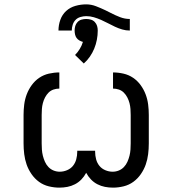

<svg xmlns="http://www.w3.org/2000/svg" viewBox="-20 -852 790 880"><path d="M498 8Q479 8 461 4.5Q443 1 426.5 -7.5Q410 -16 397 -29.5Q384 -43 375 -60Q366 -43 353 -29.5Q340 -16 323.5 -7.5Q307 1 289 4.5Q271 8 252 8Q228 8 203.5 2Q179 -4 159 -18.5Q139 -33 124.5 -54Q110 -75 102 -98Q94 -121 91 -145.5Q88 -170 88 -195V-325Q88 -349 91 -373Q94 -397 102.5 -419.5Q111 -442 125.5 -462Q140 -482 160 -495.5Q180 -509 204 -514.5Q228 -520 252 -520V-446Q238 -446 225 -441.5Q212 -437 202.5 -427.5Q193 -418 186.5 -405.5Q180 -393 176.5 -379.5Q173 -366 172 -352.5Q171 -339 171 -325V-195Q171 -181 172 -166.5Q173 -152 176.5 -138Q180 -124 186 -110.5Q192 -97 202 -86.5Q212 -76 225.5 -70.5Q239 -65 254 -65Q271 -65 287.5 -72Q304 -79 314.5 -92Q325 -105 329.5 -122Q334 -139 334 -156V-161H416V-156Q416 -139 420.5 -122Q425 -105 435.5 -92Q446 -79 462.5 -72Q479 -65 496 -65Q511 -65 524.5 -70.5Q538 -76 548 -86.5Q558 -97 564 -110.5Q570 -124 573.5 -138Q577 -152 578 -166.5Q579 -181 579 -195V-325Q579 -339 578 -352.5Q577 -366 573.5 -379.5Q570 -393 563.5 -405.5Q557 -418 547.5 -427.5Q538 -437 525 -441.5Q512 -446 498 -446V-520Q522 -520 546 -514.5Q570 -509 590 -495.5Q610 -482 624.5 -462Q639 -442 647.5 -419.5Q656 -397 659 -373Q662 -349 662 -325V-195Q662 -170 659 -145.5Q656 -121 648 -98Q640 -75 625.5 -54Q611 -33 591 -18.5Q571 -4 546.5 2Q522 8 498 8ZM309 -712H248Q248 -737 256.5 -761Q265 -785 283 -801.5Q301 -818 325.5 -825Q350 -832 375 -832Q398 -832 420 -823.5Q442 -815 463 -805L487 -793Q508 -782 530 -773.5Q552 -765 575 -765V-712Q557 -712 540 -717Q523 -722 507 -729.5Q491 -737 475 -745.5Q459 -754 443 -761Q427 -768 410 -773Q393 -778 375 -778Q362 -778 348.5 -774Q335 -770 326 -760.5Q317 -751 313 -738Q309 -725 309 -712ZM364 -561 324 -600Q336 -612 345.5 -627.5Q355 -643 360 -660Q352 -662 344 -666.5Q336 -671 331 -678Q326 -685 324 -694Q322 -703 322 -712Q322 -723 325 -733Q328 -743 335.5 -751Q343 -759 353.5 -762Q364 -765 375 -765Q386 -765 396.5 -762Q407 -759 414.5 -751Q422 -743 425 -733Q428 -723 428 -712Q428 -691 424 -670Q420 -649 412 -629.5Q404 -610 392 -592.5Q380 -575 364 -561Z"/></svg>

Font: Zed Sans Extended
Style: Regular
Weight: 400
Width: 7
Designer: Belleve Invis
Foundry: Belleve Invis
Version: Version 1.0.0; ttfautohint (v1.8.4)